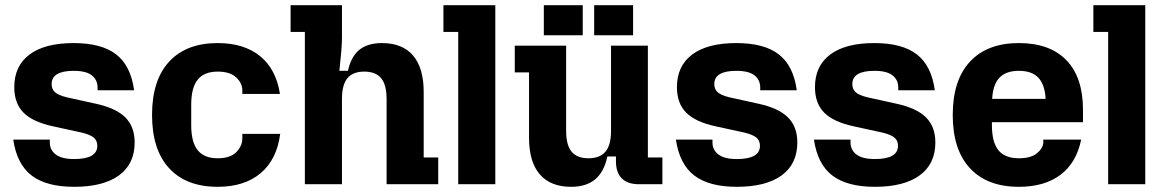

<svg xmlns="http://www.w3.org/2000/svg" viewBox="-20 -710 4495 740"><path d="M31 -172H172V-161Q172 -132 195 -114.5Q218 -97 266 -97Q355 -97 355 -148Q355 -168 341.5 -179.5Q328 -191 295 -199L185 -223Q106 -240 70.5 -276Q35 -312 35 -374Q35 -456 94 -500Q153 -544 264 -544Q371 -544 427.5 -500.5Q484 -457 497 -362H356V-373Q356 -402 334 -419.5Q312 -437 264 -437Q179 -437 179 -386Q179 -366 192 -354.5Q205 -343 237 -335L346 -311Q426 -294 462.5 -258Q499 -222 499 -161Q499 -78 438.5 -34Q378 10 266 10Q159 10 102 -33.5Q45 -77 31 -172Z M566 -267Q566 -401 632 -472.5Q698 -544 819 -544Q920 -544 982 -494Q1044 -444 1059 -348H914V-362Q914 -389 890.5 -411.5Q867 -434 819 -434Q767 -434 742 -403Q717 -372 717 -307V-227Q717 -162 742 -131Q767 -100 819 -100Q867 -100 890.5 -123.5Q914 -147 914 -177V-194H1060Q1047 -95 984.5 -42.5Q922 10 819 10Q698 10 632 -61.5Q566 -133 566 -267Z M1155 -587H1100V-690H1298V-563Q1298 -527 1288 -437H1321Q1333 -492 1365 -518Q1397 -544 1452 -544Q1531 -544 1572 -496Q1613 -448 1613 -355V-103H1669V0H1470V-329Q1470 -383 1449 -408.5Q1428 -434 1384 -434Q1340 -434 1319 -408.5Q1298 -383 1298 -329V0H1155Z M1746 -587H1689V-690H1889V0H1746Z M2019 -179V-431H1964V-534H2162V-205Q2162 -151 2183 -125.5Q2204 -100 2248 -100Q2292 -100 2313.5 -125.5Q2335 -151 2335 -205V-534H2477V-103H2533V0H2442Q2399 0 2376.5 -22.5Q2354 -45 2354 -88V-107H2321Q2308 -47 2273.5 -18.5Q2239 10 2181 10Q2102 10 2060.5 -38Q2019 -86 2019 -179ZM2076 -690H2226V-574H2076ZM2270 -690H2420V-574H2270Z M2585 -172H2726V-161Q2726 -132 2749 -114.5Q2772 -97 2820 -97Q2909 -97 2909 -148Q2909 -168 2895.5 -179.5Q2882 -191 2849 -199L2739 -223Q2660 -240 2624.5 -276Q2589 -312 2589 -374Q2589 -456 2648 -500Q2707 -544 2818 -544Q2925 -544 2981.5 -500.5Q3038 -457 3051 -362H2910V-373Q2910 -402 2888 -419.5Q2866 -437 2818 -437Q2733 -437 2733 -386Q2733 -366 2746 -354.5Q2759 -343 2791 -335L2900 -311Q2980 -294 3016.5 -258Q3053 -222 3053 -161Q3053 -78 2992.5 -34Q2932 10 2820 10Q2713 10 2656 -33.5Q2599 -77 2585 -172Z M3117 -172H3258V-161Q3258 -132 3281 -114.5Q3304 -97 3352 -97Q3441 -97 3441 -148Q3441 -168 3427.5 -179.5Q3414 -191 3381 -199L3271 -223Q3192 -240 3156.5 -276Q3121 -312 3121 -374Q3121 -456 3180 -500Q3239 -544 3350 -544Q3457 -544 3513.5 -500.5Q3570 -457 3583 -362H3442V-373Q3442 -402 3420 -419.5Q3398 -437 3350 -437Q3265 -437 3265 -386Q3265 -366 3278 -354.5Q3291 -343 3323 -335L3432 -311Q3512 -294 3548.5 -258Q3585 -222 3585 -161Q3585 -78 3524.5 -34Q3464 10 3352 10Q3245 10 3188 -33.5Q3131 -77 3117 -172Z M3652 -267Q3652 -401 3718.5 -472.5Q3785 -544 3907 -544Q4026 -544 4090 -478Q4154 -412 4154 -287V-239H3803V-228Q3803 -162 3828 -131Q3853 -100 3907 -100Q3954 -100 3977.5 -120Q4001 -140 4001 -162V-172H4147Q4129 -83 4067.5 -36.5Q4006 10 3907 10Q3785 10 3718.5 -61.5Q3652 -133 3652 -267ZM4010 -329Q4007 -384 3982 -410.5Q3957 -437 3907 -437Q3857 -437 3832 -410.5Q3807 -384 3804 -329Z M4251 -587H4194V-690H4394V0H4251Z"/></svg>

Font: Mozilla Headline BETA
Style: Bold
Weight: 700
Designer: Studio DRAMA
Foundry: Studio DRAMA
Version: Version 0.100